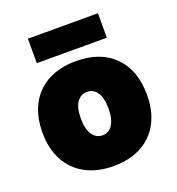

<svg xmlns="http://www.w3.org/2000/svg" viewBox="-140 -885 930 1010"><g transform="rotate(-20 325.0 -380.0)"><path d="M325 12Q235 12 169 -23.5Q103 -59 67.5 -124.5Q32 -190 32 -281Q32 -373 67.5 -439Q103 -505 169 -540Q235 -575 325 -575Q462 -575 539.5 -497Q617 -419 617 -281Q617 -190 582 -124.5Q547 -59 481.5 -23.5Q416 12 325 12ZM325 -160Q360 -160 381 -191.5Q402 -223 402 -281Q402 -343 381 -373Q360 -403 325 -403Q290 -403 268.5 -373Q247 -343 247 -281Q247 -222 268.5 -191Q290 -160 325 -160ZM129 -635V-772H521V-635Z"/></g></svg>

Font: Azeret Mono Thin Black
Style: Regular
Weight: 900
Version: Version 1.002